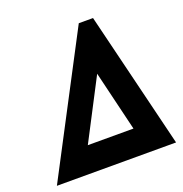

<svg xmlns="http://www.w3.org/2000/svg" viewBox="-126 -812 883 925"><g transform="rotate(-20 315.0 -350.0)"><path d="M377 -700 10 0H621L450 -700ZM377 -441 451 -133H217Z"/></g></svg>

Font: Unageo
Style: Bold-Italic
Weight: 700
Designer: Richard Sepsi
Foundry: Richard Sepsi
Version: Version 2.000